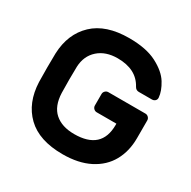

<svg xmlns="http://www.w3.org/2000/svg" viewBox="-160 -866 1028 1032"><g transform="rotate(30 354.0 -350.0)"><path d="M652 -512Q653 -500 645 -492.5Q637 -485 625 -485H544Q526 -485 517 -502Q472 -585 356 -585Q282 -585 236.5 -544.5Q191 -504 188 -436Q187 -411 187 -355Q187 -298 188 -273Q191 -193 235 -154Q279 -115 356 -115Q525 -115 525 -269V-277H403Q392 -277 384 -285Q376 -293 376 -304V-375Q376 -386 384 -394Q392 -402 403 -402H633Q644 -402 652 -394Q660 -386 660 -375V-265Q660 -184 625.5 -122Q591 -60 522.5 -25Q454 10 356 10Q210 10 134 -63.5Q58 -137 53 -263Q52 -288 52 -352Q52 -416 53 -441Q58 -564 135 -637Q212 -710 356 -710Q462 -710 527.5 -676Q593 -642 621 -596.5Q649 -551 652 -512Z"/></g></svg>

Font: Hezaedrus Medium
Style: Regular
Weight: 500
Designer: Hubert & Fischer
Foundry: Hubert & Fischer
Version: Version 1.10;September 3, 2019;FontCreator 11.5.0.2425 64-bi